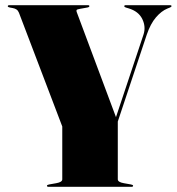

<svg xmlns="http://www.w3.org/2000/svg" viewBox="-20 -720 682 740"><path d="M493 -4Q493 0 487 0H167Q161 0 161 -4Q161 -7.5 169 -9L197 -14Q220 -18 220 -29V-232.5L53 -671Q49.5 -679.5 43.5 -683.5Q37.5 -687.5 29 -689L18 -691Q10 -692.5 10 -696Q10 -700 16 -700H318.5Q324.5 -700 324.5 -696.5Q324.5 -692.5 316.5 -691L288.5 -686Q276.5 -684 275.2 -681.2Q274 -678.5 275.5 -674L427 -268.5L533 -586.5Q543 -616.5 528.5 -646.5Q514 -676.5 475 -688L465 -691Q459 -693 459 -696Q459 -700 464 -700H636Q641 -700 641 -696.5Q641 -693.5 635 -691L625 -687Q602 -677.5 581 -653Q560 -628.5 545.5 -586L434 -251.5V-29Q434 -18 457 -14L485 -9Q493 -7.5 493 -4Z"/></svg>

Font: Fraunces 144pt S000 Black
Style: Regular
Weight: 900
Version: Version 1.000; ttfautohint (v1.8.3)